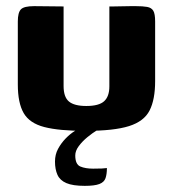

<svg xmlns="http://www.w3.org/2000/svg" viewBox="-20 -420 563 625"><path d="M187 -399V-140Q187 -104 204.5 -89.5Q222 -75 261 -75Q302 -75 319 -90.5Q336 -106 336 -139V-399Q337 -399 349 -399Q361 -399 376.5 -399.5Q392 -400 405.5 -400Q419 -400 422 -400Q445 -400 459 -397.5Q473 -395 479 -385Q485 -375 485 -350V-156Q485 -96 467 -60.5Q449 -25 400 -9.5Q351 6 258 6Q172 6 124 -6.5Q76 -19 57 -52Q38 -85 38 -145V-350Q38 -379 48 -389.5Q58 -400 91 -400Q115 -400 139 -399.5Q163 -399 187 -399ZM256 185Q217 185 196 176Q175 167 167 149Q159 131 159 106Q159 83 169 64.5Q179 46 193.5 31Q208 16 224 6Q240 -4 252 -9H320Q312 -6 296.5 3.5Q281 13 264.5 26.5Q248 40 236.5 55.5Q225 71 225 86Q225 115 241.5 122Q258 129 283 129Q303 129 311.5 128.5Q320 128 323 127.5Q326 127 328 127Q328 147 323.5 160Q319 173 303.5 179Q288 185 256 185Z"/></svg>

Font: r_Genos
Style: Bold
Weight: 700
Designer: Robert E. Leuschke
Foundry: Robert E. Leuschke
Version: Version 2.000;June 29, 2024;FontCreator 14.0.0.2814 32-bit